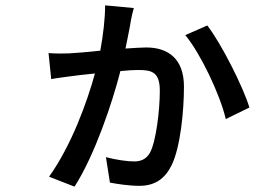

<svg xmlns="http://www.w3.org/2000/svg" viewBox="-20 -642 1040 716"><path d="M372 -622C372 -573 365 -513 354 -453C306 -448 262 -444 238 -443C212 -442 189 -442 161 -444L171 -347C191 -351 218 -354 239 -357C259 -360 295 -364 334 -368C305 -262 247 -101 163 17L258 54C333 -63 399 -259 429 -377C457 -380 481 -381 497 -381C549 -381 576 -371 576 -303C576 -232 562 -113 539 -72C524 -46 502 -40 480 -40C455 -40 412 -46 375 -56L390 39C417 44 460 51 500 51C559 51 596 23 620 -26C653 -93 666 -229 666 -319C666 -423 607 -465 525 -465C508 -465 480 -463 448 -461C456 -501 465 -544 468 -565C470 -577 474 -594 479 -612ZM671 -511C727 -444 801 -289 822 -198L910 -241C888 -316 804 -482 753 -547Z"/></svg>

Font: Genne Gothic Medium
Style: Regular
Weight: 500
Designer: Ryoko NISHIZUKA (kana & ideographs); Paul D. Hunt (Latin, Greek & Cyrillic); Wenlong ZHANG (bopomofo); Sandoll Communica
Foundry: Adobe Systems Incorporated
Version: Version 1.004;PS 1.004;hotconv 16.6.51;makeotf.lib2.5.65220